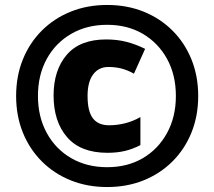

<svg xmlns="http://www.w3.org/2000/svg" viewBox="-20 -744 864 774"><path d="M412 10Q332 10 265 -17Q198 -44 148.5 -93.5Q99 -143 72 -210Q45 -277 45 -357Q45 -437 72 -504Q99 -571 148.5 -620.5Q198 -670 265 -697Q332 -724 412 -724Q492 -724 559 -697Q626 -670 675.5 -620.5Q725 -571 752 -504Q779 -437 779 -357Q779 -277 752 -210Q725 -143 675.5 -93.5Q626 -44 559 -17Q492 10 412 10ZM412 -70Q494 -70 556 -106.5Q618 -143 653.5 -208Q689 -273 689 -357Q689 -442 653.5 -506.5Q618 -571 556 -607.5Q494 -644 412 -644Q330 -644 267 -607.5Q204 -571 168.5 -506.5Q133 -442 133 -357Q133 -273 168.5 -208Q204 -143 267 -106.5Q330 -70 412 -70ZM413 -128Q305 -128 250.5 -191Q196 -254 196 -359Q196 -461 249 -523Q302 -585 408 -585Q453 -585 491 -575Q529 -565 565 -547L520 -447Q495 -461 470.5 -467.5Q446 -474 417 -474Q378 -474 355.5 -444Q333 -414 333 -357Q333 -295 354.5 -267Q376 -239 420 -239Q452 -239 484 -247Q516 -255 546 -272V-159Q515 -143 483.5 -135.5Q452 -128 413 -128Z"/></svg>

Font: Noto Sans Oriya Blk
Style: Regular
Weight: 900
Designer: Amélie Bonet and Sol Matas
Foundry: Google LLC
Version: Version 2.006; ttfautohint (v1.8.4.7-5d5b)